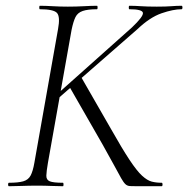

<svg xmlns="http://www.w3.org/2000/svg" viewBox="-20 -645 652 665"><path d="M11 0Q8 0 8 -6Q8 -12 11 -12Q43 -12 60.5 -17Q78 -22 86 -37Q94 -52 99 -81L181 -544Q189 -587 177.5 -600Q166 -613 118 -613Q116 -613 116 -619Q116 -625 118 -625Q138 -625 162.5 -623.5Q187 -622 215 -622Q244 -622 270.5 -623.5Q297 -625 316 -625Q318 -625 318 -619Q318 -613 316 -613Q284 -613 266.5 -607Q249 -601 241.5 -586Q234 -571 228 -542L146 -81Q141 -52 140.5 -37Q140 -22 152.5 -17Q165 -12 198 -12Q200 -12 200 -6Q200 0 198 0Q178 0 157.5 -1Q137 -2 108 -2Q80 -2 55 -1Q30 0 11 0ZM457 0Q440 0 430.5 -0.5Q421 -1 414.5 -7Q408 -13 399.5 -28Q391 -43 376 -71Q361 -99 335 -145L218 -349L260 -380L364 -199Q403 -130 428.5 -91.5Q454 -53 472 -36.5Q490 -20 505.5 -16Q521 -12 540 -12Q543 -12 543 -6Q543 0 540 0Q507 0 487 0Q467 0 457 0ZM150 -294 437 -550Q477 -588 475 -600.5Q473 -613 428 -613Q426 -613 426 -619Q426 -625 428 -625Q448 -625 468.5 -623.5Q489 -622 523 -622Q555 -622 573.5 -623.5Q592 -625 609 -625Q612 -625 612 -619Q612 -613 609 -613Q580 -613 539.5 -599Q499 -585 456 -544L171 -295Z"/></svg>

Font: Cormorant Light Light
Style: Italic
Weight: 300
Italic angle: -10°
Version: Version 4.000